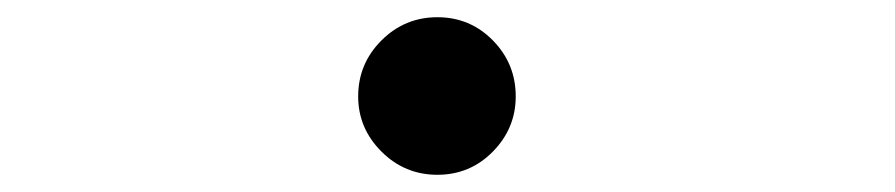

<svg xmlns="http://www.w3.org/2000/svg" viewBox="-20 -192 1040 223"><path d="M488 11Q450 11 423 -16Q396 -43 396 -80Q396 -118 423 -145Q450 -172 488 -172Q526 -172 552.5 -145Q579 -118 579 -80Q579 -43 552.5 -16Q526 11 488 11Z"/></svg>

Font: Inconsolata UltraExpanded ExtraBold
Style: Regular
Weight: 800
Width: 9
Monospace: yes
Designer: Raph Levien, Cyreal, Brenton Simpson
Foundry: Raph Levien, Cyreal, Google
Version: Version 3.001; ttfautohint (v1.8.2.53-6de2)